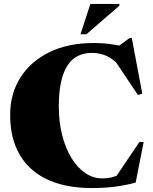

<svg xmlns="http://www.w3.org/2000/svg" viewBox="-20 -938 774 973"><path d="M498.5 -34Q526 -34 549 -40Q572 -46 594 -58L563 -35.5L686.5 -218.5H708L667.5 -12.5Q614.5 1.5 561.8 8.2Q509 15 445 15Q347.5 15 271 -8.8Q194.5 -32.5 141 -79.5Q87.5 -126.5 59.5 -195.8Q31.5 -265 31.5 -356Q31.5 -464 84 -546Q136.5 -628 231.2 -674Q326 -720 453.5 -720Q496 -720 529.5 -716Q563 -712 608.5 -702L556.5 -687L636.5 -745H648L701 -463.5L679 -456.5L545.5 -656L595.5 -595.5Q553 -640.5 518.5 -655.2Q484 -670 446.5 -670Q408 -670 376.8 -655.5Q345.5 -641 323.8 -609Q302 -577 290 -525.2Q278 -473.5 278 -399.5Q278 -320 295 -253.2Q312 -186.5 342 -137.5Q372 -88.5 412 -61.2Q452 -34 498.5 -34ZM388 -764.5 438 -918H585V-909L418 -764.5Z"/></svg>

Font: Newsreader 60pt ExtraBold
Style: Regular
Weight: 800
Designer: Hugues Gentile
Foundry: Production Type
Version: Version 1.003